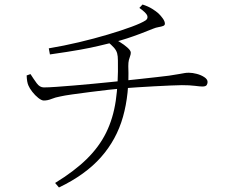

<svg xmlns="http://www.w3.org/2000/svg" viewBox="-20 -784 1040 850"><path d="M611 -764Q636 -756 653.5 -745Q671 -734 680 -726Q689 -718 699.5 -704Q710 -690 710 -679Q710 -672 702 -669Q694 -666 682 -664Q670 -662 658 -657Q631 -646 602 -635Q573 -624 542.5 -614Q512 -604 480 -596Q450 -589 417.5 -581Q385 -573 335 -564Q285 -555 201 -543L196 -570Q262 -581 329.5 -597Q397 -613 457.5 -631Q518 -649 562.5 -665.5Q607 -682 625 -694Q636 -702 632 -714.5Q628 -727 597 -749ZM224 26Q309 -26 364 -80Q419 -134 450 -197Q481 -260 492.5 -338Q504 -416 502 -516Q502 -536 498.5 -548.5Q495 -561 484.5 -573Q474 -585 453 -602L476 -616Q491 -610 510.5 -598Q530 -586 544.5 -573Q559 -560 559 -551Q559 -543 556 -535.5Q553 -528 550.5 -518Q548 -508 548 -491Q553 -368 524.5 -267Q496 -166 427 -88Q358 -10 241 46ZM98 -450 115 -456Q129 -434 142.5 -415.5Q156 -397 174 -397Q194 -397 229.5 -399.5Q265 -402 307 -405.5Q349 -409 391 -413Q433 -417 467.5 -420.5Q502 -424 521 -426Q555 -430 596 -434Q637 -438 673 -442.5Q709 -447 728 -449Q760 -454 774.5 -456.5Q789 -459 797 -460.5Q805 -462 816 -462Q832 -462 851 -457Q870 -452 884.5 -442.5Q899 -433 899 -421Q899 -414 895 -407.5Q891 -401 876 -401Q866 -401 843 -404Q820 -407 785 -407Q769 -407 736 -405.5Q703 -404 664 -402Q625 -400 588 -397.5Q551 -395 525 -393Q500 -391 460.5 -386.5Q421 -382 378 -376.5Q335 -371 299.5 -366Q264 -361 247 -357Q225 -353 208 -346Q191 -339 174 -339Q164 -339 149.5 -350.5Q135 -362 123 -377.5Q111 -393 106 -405Q99 -420 98 -450Z"/></svg>

Font: Source Han Serif JP VF
Style: Regular
Weight: 250
Designer: Ryoko NISHIZUKA 西塚涼子 (kana & ideographs); Frank Grießhammer (Latin, Greek & Cyrillic); Wenlong ZHANG 张文龙 (bopomofo); San
Foundry: Adobe
Version: Version 2.001;hotconv 1.1.0;makeotfexe 2.6.0